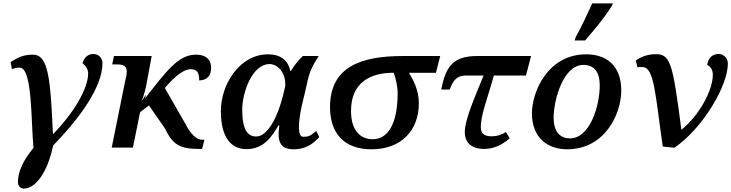

<svg xmlns="http://www.w3.org/2000/svg" viewBox="-20 -864 4281 1124"><path d="M119 240C187 241 258 147 291 -12C446 -172 580 -354 580 -495C580 -517 563 -548 527 -548C500 -548 474 -533 463 -494C483 -478 496 -458 496 -435C496 -344 411 -202 290 -78C275 -414 262 -544 172 -544C124 -544 87 -531 42 -500L50 -459C71 -468 84 -468 95 -468C171 -468 161 -153 176 2C116 74 85 140 85 202C85 222 98 240 119 240Z M1177 -46H1162C1134 -45 1096 -77 1066 -138L945 -349C988 -399 1046 -459 1098 -459C1132 -459 1147 -439 1146 -393C1195 -395 1216 -423 1216 -468C1216 -496 1204 -544 1126 -544C1024 -544 953 -446 829 -288L835 -311L808 -270C821 -297 833 -350 834 -353L868 -536H647L637 -487H662C702 -487 722 -478 722 -446C722 -422 718 -414 713 -391L634 0H758L800 -207L852 -247L945 -113C992 -16 1031 8 1151 8H1163Z M1423 9C1526 9 1574 -68 1611 -131L1615 -130C1602 -38 1618 10 1699 10C1767 10 1812 -20 1849 -62L1831 -97C1809 -80 1795 -64 1768 -64C1755 -64 1730 -52 1730 -120C1730 -148 1734 -185 1746 -242L1770 -343C1789 -425 1789 -448 1846 -536H1753C1724 -510 1705 -483 1683 -449H1679C1667 -512 1621 -546 1549 -546C1383 -546 1273 -370 1273 -215C1273 -57 1334 9 1423 9ZM1480 -65C1430 -65 1398 -103 1398 -222C1398 -320 1455 -489 1559 -489C1597 -489 1654 -449 1650 -360L1637 -306C1607 -183 1548 -65 1480 -65Z M2155 10C2328 10 2432 -100 2432 -259C2432 -337 2399 -397 2374 -438H2532L2557 -536H2338C2100 -536 1912 -477 1912 -237C1912 -82 1996 10 2155 10ZM2162 -49C2089 -49 2035 -100 2035 -215C2035 -380 2147 -438 2282 -438H2285C2298 -402 2308 -353 2308 -321C2308 -128 2245 -49 2162 -49Z M2813 8C2863 8 2913 -10 2964 -54L2942 -91C2916 -75 2891 -66 2859 -66C2816 -66 2795 -81 2795 -119C2793 -190 2838 -299 2871 -422H3059L3089 -536H2773C2630 -536 2589 -472 2563 -340H2613C2629 -385 2649 -422 2709 -422H2811C2759 -294 2701 -163 2701 -92C2701 -19 2752 8 2813 8Z M3344 -627H3405C3459 -690 3511 -749 3562 -830L3568 -844H3447C3410 -763 3388 -716 3350 -646ZM3300 10C3522 10 3617 -198 3617 -334C3617 -485 3525 -546 3412 -546C3185 -546 3094 -324 3094 -201C3094 -51 3193 10 3300 10ZM3317 -54C3255 -54 3221 -97 3221 -175C3221 -277 3277 -484 3395 -484C3458 -484 3491 -444 3491 -363C3491 -245 3434 -54 3317 -54Z M3860 -6 3928 1C4093 -112 4241 -360 4241 -492C4241 -519 4221 -548 4187 -548C4153 -548 4127 -528 4120 -484C4135 -477 4153 -461 4153 -426C4153 -333 4071 -186 3969 -104C3920 -480 3907 -545 3824 -547C3787 -547 3747 -541 3702 -510L3712 -469C3723 -473 3735 -471 3742 -471C3811 -471 3816 -307 3860 -6Z"/></svg>

Font: Noto Serif Semi
Style: Italic
Weight: 600
Italic angle: -12°
Designer: Monotype Design Team
Foundry: Monotype Imaging Inc.
Version: Version 1.901